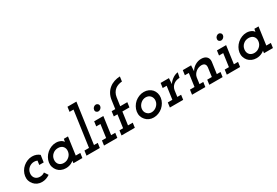

<svg xmlns="http://www.w3.org/2000/svg" viewBox="59 -1758 4006 2775"><g transform="rotate(-30 2062.0 -371.0)"><path d="M366 -34 324 -97Q307 -84 287.5 -78Q268 -72 246 -72Q222.9 -72 204.3 -78.9Q185.8 -85.7 173 -98Q156 -114 148.5 -137.5Q141 -161 145 -188Q148 -213 159.5 -234Q171 -255 189.1 -270.4Q207.3 -285.8 229.6 -294.4Q252 -303 278 -303Q292 -303 305 -300.5Q318 -298 330 -292L320 -225H394L411 -341Q388.5 -361 357.7 -372.5Q327 -384 290 -384Q247.6 -384 209.3 -368.3Q171.1 -352.6 140 -326.3Q109 -300 88.6 -264Q68.2 -228 62.1 -188Q56 -147 67 -111.4Q78 -75.9 102 -49.4Q125 -22 158.9 -6.5Q192.9 9 235 9Q271 9 303.8 -2.5Q336.7 -14 366 -34Z M459 -187Q453 -147 464 -111.5Q475 -76 498 -49Q521 -22 556 -6.5Q591 9 633 9Q662 9 686 2.5Q710 -4 727 -13Q744 -21 754 -29Q764 -37 766 -40Q765 -35 764.5 -31Q764 -27 763 -20L761 0H910L921 -79H845L886 -375H817Q815 -363 812 -351Q809 -339 807 -328Q807 -331 798.5 -341.5Q790 -352 774 -362Q758 -371 736.5 -377.5Q715 -384 688 -384Q646 -384 607 -368Q568 -352 537 -325Q506 -298 485.5 -262Q465 -226 459 -187ZM543 -188Q546 -213 557.5 -234Q569 -255 587 -270Q605 -286 627.5 -294Q650 -302 676 -302Q701 -302 721.5 -294Q742 -286 755 -271Q769 -256 775 -234.5Q781 -213 777 -187Q774 -163 762.5 -142Q751 -121 733 -106Q715 -90 692.5 -81Q670 -72 644 -72Q622 -72 604 -78.5Q586 -85 573 -96Q555 -112 547 -136Q539 -160 543 -188Z M990 -79 979 0H1201L1212 -79H1149L1243 -750H1094L1083 -671H1149L1066 -79Z M1282 -79 1271 0H1493L1504 -79H1435L1476 -375H1323L1312 -296H1382L1352 -79ZM1405 -520Q1401 -497 1415 -482.5Q1429 -468 1449 -468Q1468 -468 1486 -482.5Q1504 -497 1508 -520Q1511 -543 1497 -558Q1483 -573 1464 -573Q1444 -573 1426 -558Q1408 -543 1405 -520Z M1574 -79 1563 0H1785L1796 -79H1717L1747 -294H1865L1876 -375H1758L1778 -514Q1784 -553 1801 -583Q1818 -613 1844 -633Q1867 -650 1896 -660Q1925 -670 1958 -672L1969 -751Q1917 -749 1871 -733.5Q1825 -718 1788 -688Q1752 -659 1727.5 -616Q1703 -573 1695 -517L1675 -375H1615L1604 -294H1665L1635 -79Z M1926.1 -188Q1920 -147 1931 -111.4Q1942 -75.9 1966 -49.4Q1989 -22 2023 -6.5Q2057 9 2099.3 9Q2140.6 9 2179.8 -6.5Q2219 -22 2250 -49Q2280 -76 2300.4 -111.3Q2320.9 -146.6 2327 -188Q2333 -228 2322.5 -264Q2312 -300 2289 -327Q2265.5 -353 2230.7 -368.5Q2196 -384 2154.5 -384Q2111.9 -384 2073.5 -368.5Q2035.1 -353 2004 -327Q1973.3 -300 1952.8 -264Q1932.3 -228 1926.1 -188ZM2009.2 -187.3Q2012.4 -210.9 2024.2 -232Q2036.1 -253.1 2054 -269.1Q2071.9 -285.1 2094 -294.1Q2116 -303 2140.3 -303Q2164 -303 2184.1 -294Q2204.2 -285.1 2217.6 -269Q2231 -253 2237 -232Q2243 -211 2239.8 -187.3Q2236.7 -163 2224.7 -142.2Q2212.7 -121.4 2195 -106Q2177.1 -90 2154.5 -81Q2131.8 -72 2108.2 -72Q2084 -72 2064.7 -81Q2045.3 -90 2032 -106Q2018 -121.4 2012 -142.2Q2006 -163 2009.2 -187.3Z M2381 -79 2370 0H2592L2603 -79H2540L2554 -182Q2558 -208 2570.5 -230Q2583 -252 2603 -268Q2623 -284 2649.5 -293Q2676 -302 2706 -302L2723 -384Q2708 -384 2687.5 -377Q2667 -370 2645 -357Q2623 -343 2601.5 -323.5Q2580 -304 2565 -279Q2567 -303 2567.5 -322.5Q2568 -342 2570 -366L2571 -375H2432L2421 -296H2487L2457 -79Z M3039 -79 3028 0H3250L3261 -79H3199L3226 -272Q3231 -322 3201 -353Q3171 -384 3112 -384Q3058 -384 3010 -355.5Q2962 -327 2935 -279Q2937 -303 2937.5 -322.5Q2938 -342 2940 -366L2941 -375H2802L2791 -296H2857L2827 -79H2751L2740 0H2962L2973 -79H2910L2924 -182Q2928 -208 2942 -230Q2956 -252 2976 -268Q2996 -284 3021 -293Q3046 -302 3072 -302Q3110 -300 3124.5 -280.5Q3139 -261 3137 -234L3116 -79Z M3331 -79 3320 0H3542L3553 -79H3484L3525 -375H3372L3361 -296H3431L3401 -79ZM3454 -520Q3450 -497 3464 -482.5Q3478 -468 3498 -468Q3517 -468 3535 -482.5Q3553 -497 3557 -520Q3560 -543 3546 -558Q3532 -573 3513 -573Q3493 -573 3475 -558Q3457 -543 3454 -520Z M3639 -187Q3633 -147 3644 -111.5Q3655 -76 3678 -49Q3701 -22 3736 -6.5Q3771 9 3813 9Q3842 9 3866 2.5Q3890 -4 3907 -13Q3924 -21 3934 -29Q3944 -37 3946 -40Q3945 -35 3944.5 -31Q3944 -27 3943 -20L3941 0H4090L4101 -79H4025L4066 -375H3997Q3995 -363 3992 -351Q3989 -339 3987 -328Q3987 -331 3978.5 -341.5Q3970 -352 3954 -362Q3938 -371 3916.5 -377.5Q3895 -384 3868 -384Q3826 -384 3787 -368Q3748 -352 3717 -325Q3686 -298 3665.5 -262Q3645 -226 3639 -187ZM3723 -188Q3726 -213 3737.5 -234Q3749 -255 3767 -270Q3785 -286 3807.5 -294Q3830 -302 3856 -302Q3881 -302 3901.5 -294Q3922 -286 3935 -271Q3949 -256 3955 -234.5Q3961 -213 3957 -187Q3954 -163 3942.5 -142Q3931 -121 3913 -106Q3895 -90 3872.5 -81Q3850 -72 3824 -72Q3802 -72 3784 -78.5Q3766 -85 3753 -96Q3735 -112 3727 -136Q3719 -160 3723 -188Z"/></g></svg>

Font: Josefin Slab Thin
Style: Italic
Weight: 100
Italic angle: -12°
Designer: Santiago Orozco
Foundry: Typemade
Version: Version 2.000